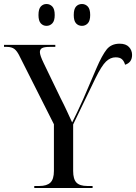

<svg xmlns="http://www.w3.org/2000/svg" viewBox="-24 -938 679 958"><path d="M147 0V-10H172Q210 -10 227.5 -27Q245 -44 245 -85V-318L76 -653Q62 -683 48 -693.5Q34 -704 11 -704H-4V-714H252V-704H223Q197 -704 186 -698Q175 -692 175 -678Q175 -662 194 -623L278 -449Q296 -414 310 -383.5Q324 -353 336 -327Q346 -346 361 -378Q376 -410 391 -443L457 -597Q485 -662 508 -691Q531 -720 573 -720Q604 -720 619.5 -703.5Q635 -687 635 -664Q635 -626 600 -615Q596 -631 585.5 -641.5Q575 -652 553 -652Q527 -652 505 -631Q483 -610 452 -547L341 -317V-85Q341 -44 357.5 -27Q374 -10 412 -10H438V0ZM385 -809Q367 -809 355.5 -821.5Q344 -834 344 -863Q344 -893 355.5 -905.5Q367 -918 385 -918Q402 -918 414 -905.5Q426 -893 426 -863Q426 -834 414 -821.5Q402 -809 385 -809ZM208 -809Q191 -809 179.5 -821.5Q168 -834 168 -863Q168 -893 179.5 -905.5Q191 -918 208 -918Q225 -918 237 -905.5Q249 -893 249 -863Q249 -834 237 -821.5Q225 -809 208 -809Z"/></svg>

Font: Noto Serif Display SemiCondensed
Style: Regular
Weight: 400
Width: 4
Designer: Monotype Design Team
Foundry: Monotype Imaging Inc.
Version: Version 2.009